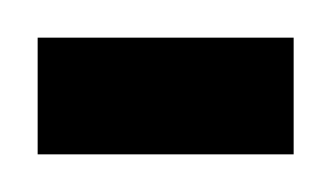

<svg xmlns="http://www.w3.org/2000/svg" viewBox="-30 -82 176 102"><path d="M-10 0V-62H126V0Z"/></svg>

Font: Tajawal
Style: Regular
Weight: 400
Designer: Boutros Fonts
Foundry: Created by Boutros International 2017
Version: Version 1.700